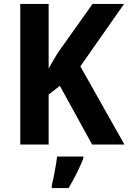

<svg xmlns="http://www.w3.org/2000/svg" viewBox="-20 -734 652 975"><path d="M612 0 388 -397 610 -714H450L273 -465C255 -436 241 -410 227 -386V-714H83V0H227V-254L284 -298L448 0ZM403 71V61H270C265 104 252 171 243 208V221H328C359 170 385 117 403 71Z"/></svg>

Font: Noto Sans Gurmukhi SemiCondensed
Style: Bold
Weight: 700
Width: 4
Designer: Jelle Bosma - Monotype Design Team
Foundry: Monotype Imaging Inc.
Version: Version 2.004